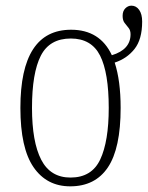

<svg xmlns="http://www.w3.org/2000/svg" viewBox="-20 -648 522 678"><path d="M228 10Q145 10 98.5 -57.5Q52 -125 52 -267Q52 -543 231 -543Q333 -543 375 -453Q441 -473 441 -527Q441 -541 434 -549.5Q427 -558 420 -567Q413 -576 413 -592Q413 -609 422.5 -618.5Q432 -628 444 -628Q461 -628 471.5 -613Q482 -598 482 -572Q482 -509 455 -475Q428 -441 385 -427Q406 -363 406 -267Q406 -124 361 -57Q316 10 228 10ZM229 -21Q304 -21 334 -85Q364 -149 364 -267Q364 -391 333.5 -451.5Q303 -512 230 -512Q155 -512 124 -451Q93 -390 93 -267Q93 -147 125.5 -84Q158 -21 229 -21Z"/></svg>

Font: Noto Serif Condensed ExtraLight
Style: Regular
Weight: 200
Width: 3
Designer: Monotype Design Team
Foundry: Monotype Imaging Inc.
Version: Version 2.013; ttfautohint (v1.8.4.7-5d5b)